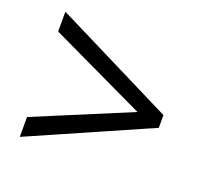

<svg xmlns="http://www.w3.org/2000/svg" viewBox="-93 -717 757 709"><g transform="rotate(20 286.0 -362.0)"><path d="M50 -194 427 -351 50 -530V-608L521 -373V-323L50 -116Z"/></g></svg>

Font: Noto Sans Hatran
Style: Regular
Weight: 400
Designer: Monotype Design Team
Foundry: Monotype Imaging Inc.
Version: Version 2.001; ttfautohint (v1.8.4.7-5d5b)